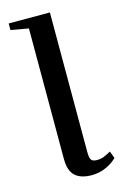

<svg xmlns="http://www.w3.org/2000/svg" viewBox="-116 -797 562 862"><g transform="rotate(-15 164.5 -366.0)"><path d="M200 11.5Q150.5 11.5 124 -12Q97.5 -35.5 97.5 -91.5V-698L15.5 -712.5V-743H207V-94Q207 -74.5 210.5 -64.5Q214 -54.5 221.8 -51.2Q229.5 -48 241 -48Q259 -48 274 -54.5Q289 -61 305.5 -70L318 -37Q296 -15 265.2 -1.8Q234.5 11.5 200 11.5Z"/></g></svg>

Font: Merriweather 96pt
Style: Regular
Weight: 400
Version: Version 2.100